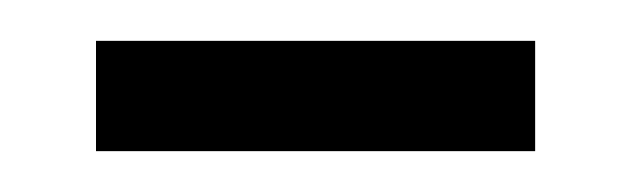

<svg xmlns="http://www.w3.org/2000/svg" viewBox="-20 -608 309 94"><path d="M27 -534V-588H242V-534Z"/></svg>

Font: Noto Sans Hebrew ExtraCondensed Light
Style: Regular
Weight: 300
Width: 2
Designer: Monotype Design Team
Foundry: Monotype Imaging Inc.
Version: Version 2.004; ttfautohint (v1.8.4.7-5d5b)